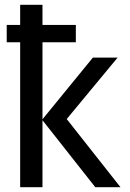

<svg xmlns="http://www.w3.org/2000/svg" viewBox="-20 -780 540 800"><path d="M64 0V-604H8V-676H64V-760H157V-676H296V-604H157V-283L367 -540H470L258 -284L482 0H377L157 -279V0Z"/></svg>

Font: Noto Sans Mono ExtraCondensed Medium
Style: Regular
Weight: 500
Width: 2
Designer: Monotype Design Team
Foundry: Monotype Imaging Inc.
Version: Version 2.014